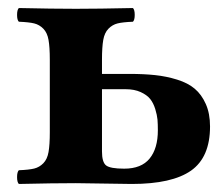

<svg xmlns="http://www.w3.org/2000/svg" viewBox="-20 -456 558 478"><path d="M233.9 -233.9V-79.1Q233.9 -52.2 244.1 -44.2Q254.4 -36.1 289.1 -36.1Q332 -36.1 352.5 -61.3Q373 -86.4 373 -131.8Q373 -147 372.1 -158.2Q371.1 -169.4 366.5 -184.6Q361.8 -199.7 353.8 -209.7Q345.7 -219.7 330.1 -226.8Q314.5 -233.9 293 -233.9ZM26.9 2Q22.5 -2.4 22.5 -15.1Q22.5 -27.8 26.9 -32.2Q52.2 -33.2 65.2 -36.4Q78.1 -39.6 87.9 -49.6Q97.7 -59.6 100.8 -77.4Q104 -95.2 104 -127V-307.1Q104 -338.9 100.8 -356.7Q97.7 -374.5 87.9 -384.5Q78.1 -394.5 65.2 -397.7Q52.2 -400.9 26.9 -401.9Q22.5 -406.2 22.5 -418.9Q22.5 -431.6 26.9 -436Q110.8 -434.1 168.9 -434.1Q225.1 -434.1 311 -436Q315.4 -431.6 315.4 -418.9Q315.4 -406.2 311 -401.9Q285.6 -400.9 272.7 -397.7Q259.8 -394.5 250 -384.5Q240.2 -374.5 237.1 -356.7Q233.9 -338.9 233.9 -307.1V-272H301.8Q338.4 -272 366.2 -269Q394 -266.1 420.9 -257.8Q447.8 -249.5 464.8 -235.1Q481.9 -220.7 492.4 -197Q502.9 -173.3 502.9 -141.1Q502.9 -64.5 455.6 -31.2Q408.2 2 308.1 2Q294.9 2 238.8 1Q182.6 0 168.9 0Q112.8 0 26.9 2Z"/></svg>

Font: Common Serif
Style: Bold
Weight: 700
Designer: Philipp H. Poll, Khaled Hosny
Foundry: Stefan Peev, Context Ltd.
Version: Version 1.026